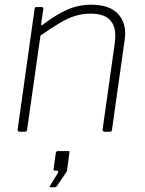

<svg xmlns="http://www.w3.org/2000/svg" viewBox="-20 -560 616 816"><path d="M64 0Q60 0 57 -3Q54 -6 55 -10L127 -522Q128 -527 129.5 -528.5Q131 -530 135 -530H156Q161 -530 163 -528Q165 -526 164 -521L155 -459Q154 -449 162 -455Q215 -496 264 -518Q313 -540 367 -540Q440 -540 476 -506.5Q512 -473 512 -418Q512 -412 511.5 -405.5Q511 -399 510 -392L456 -9Q455 -4 453.5 -2Q452 0 447 0H425Q421 0 418 -3Q415 -6 416 -10L468 -378Q469 -386 469.5 -393.5Q470 -401 470 -408Q470 -453 445 -477.5Q420 -502 364 -502Q328 -502 296.5 -491.5Q265 -481 231 -460.5Q197 -440 152 -409L95 -8Q94 -4 92.5 -2Q91 0 86 0H64ZM195 236Q192 236 191.5 234Q191 232 193 229L226 175Q228 170 227 167.5Q226 165 222 165H214Q210 165 208.5 163.5Q207 162 208 157L217 91Q219 82 226 82H271Q276 82 275 88L265 164Q263 168 263 170L223 229Q220 233 217 234.5Q214 236 208 236Z"/></svg>

Font: Libre Franklin Thin
Style: Italic
Weight: 100
Italic angle: -8°
Designer: Pablo Impallari, Rodrigo Fuenzalida, Nhung Nguyen
Foundry: Impallari Type
Version: Version 3.000